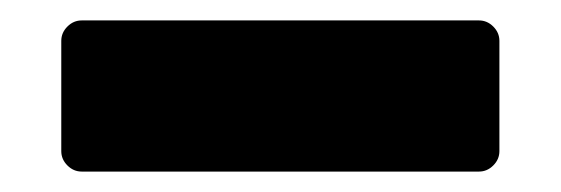

<svg xmlns="http://www.w3.org/2000/svg" viewBox="-20 -418 549 188"><path d="M449 -250Q457 -250 463 -256Q469 -262 469 -270V-378Q469 -386 463 -392Q457 -398 449 -398H60Q52 -398 46 -392Q40 -386 40 -378V-270Q40 -262 46 -256Q52 -250 60 -250Z"/></svg>

Font: AMDAL
Style: Regular
Weight: 700
Designer: Walid Bouchouchi
Foundry: Velvetyne Type Foundry
Version: Version 1.000